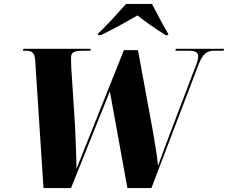

<svg xmlns="http://www.w3.org/2000/svg" viewBox="-20 -964 1168 984"><path d="M482 -791V-784H497C564 -816 645 -862 685 -885C716 -860 765 -824 829 -784H842V-791C821 -823 780 -906 759 -944H626C583 -896 532 -838 482 -791ZM160 -659 203 0H344L543 -496L633 0H756L998 -634C1020 -691 1042 -704 1080 -704H1126L1128 -714H881L879 -704H948C980 -704 995 -696 996 -676C996 -664 991 -644 982 -623L866 -319C846 -266 803 -152 790 -114C787 -151 774 -234 764 -289L687 -707H615L414 -204C396 -159 384 -130 372 -99C372 -142 366 -289 365 -311L345 -621C344 -645 344 -658 344 -669C344 -703 372 -704 412 -704H443L446 -714H100L97 -704H110C136 -704 157 -700 160 -659Z"/></svg>

Font: Noto Serif Display SemiCondensed Black
Style: Italic
Weight: 900
Width: 4
Italic angle: -12°
Designer: Monotype Design Team
Foundry: Monotype Imaging Inc.
Version: Version 2.009